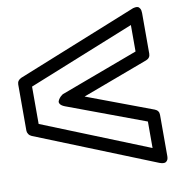

<svg xmlns="http://www.w3.org/2000/svg" viewBox="-71 -688 663 729"><g transform="rotate(-10 260.0 -323.5)"><path d="M9.8 -233.9V-412.1Q9.8 -427.7 25.9 -435.1L485.8 -620.1Q487.3 -620.6 489.5 -621.6Q491.7 -622.6 497.6 -623.3Q503.4 -624 508.1 -622.6Q512.7 -621.1 516.4 -614.7Q520 -608.4 520 -597.2V-440.9Q520 -424.3 503.9 -418L250 -323.2L503.9 -228Q520 -221.7 520 -205.1V-48.8Q520 -47.9 520 -46.6Q520 -45.4 519.8 -41.7Q519.5 -38.1 518.6 -34.9Q517.6 -31.7 515.1 -28.6Q512.7 -25.4 509.3 -23.7Q505.9 -22 499.8 -22.5Q493.7 -22.9 485.8 -25.9L25.9 -210.9Q18.6 -213.9 14.2 -220.5Q9.8 -227.1 9.8 -233.9ZM60.1 -251 470.2 -85.9V-188L169.9 -299.8Q157.2 -304.7 152.6 -311.3Q147.9 -317.9 150.4 -323.7Q152.8 -329.6 157 -334.7Q161.1 -339.8 165.5 -342.8L169.9 -346.2L470.2 -458V-560.1L60.1 -395Z"/></g></svg>

Font: Trueno Black Outline
Style: Regular
Weight: 900
Width: 6
Designer: Julieta Ulanovsky
Foundry: Julieta Ulanovsky
Version: Version 3.001b | FøM Fix